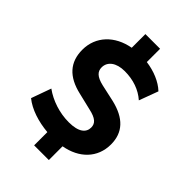

<svg xmlns="http://www.w3.org/2000/svg" viewBox="-276 -941 1163 1163"><g transform="rotate(45 306.0 -359.5)"><path d="M377.9 117.2V-0.5C497.6 -21.5 577.6 -100.6 577.6 -215.8C577.6 -317.4 518.6 -381.3 397 -409.7L288.6 -433.6C228 -447.8 207 -471.2 207 -505.9C207 -554.7 249.5 -588.9 322.8 -588.9C396 -588.9 460 -566.4 507.8 -523.9L553.2 -646.5C510.7 -687 445.3 -713.4 377.9 -722.2V-835.9H252V-718.8C128.9 -696.8 48.8 -612.3 48.8 -499C48.8 -392.6 107.9 -327.1 227.1 -299.8L335 -273.9C397.9 -260.3 420.4 -238.3 420.4 -203.6C420.4 -161.6 387.2 -129.9 301.3 -129.9C221.7 -129.9 141.6 -156.7 82.5 -199.7L36.6 -71.8C89.8 -28.8 168.5 -3.4 252 3.9V117.2Z"/></g></svg>

Font: Winston ExtraBold
Style: Regular
Weight: 800
Designer: Vernon Adams, Kim Jin-seong, David Berlow, Cristiano Sobral
Foundry: The Winston Project Authors
Version: Version 3.004